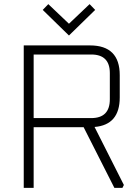

<svg xmlns="http://www.w3.org/2000/svg" viewBox="-20 -910 675 930"><path d="M95 0V-690H416Q560 -690 560 -546V-438Q560 -305 438 -295L580 -14L573 0H534L385 -294H143V0ZM143 -338H422Q512 -338 512 -429V-556Q512 -646 422 -646H143ZM187 -862 214 -890 314 -795 414 -890 441 -862 314 -738Z"/></svg>

Font: Oxanium ExtraLight ExtraLight
Style: Regular
Weight: 250
Version: Version 2.000